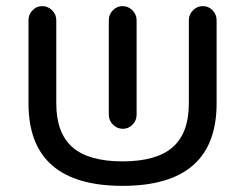

<svg xmlns="http://www.w3.org/2000/svg" viewBox="-20 -602 802 628"><path d="M688.5 -536.1V-263.7Q688.5 5.9 380.9 5.9Q73.2 5.9 73.2 -263.7V-536.1Q73.2 -554.7 86.4 -568.4Q99.6 -582 118.2 -582Q136.7 -582 150.4 -568.4Q164.1 -554.7 164.1 -536.1V-263.7Q164.1 -167 216.8 -120.6Q269.5 -74.2 380.9 -74.2Q492.2 -74.2 544.9 -120.6Q597.7 -167 597.7 -263.7V-536.1Q597.7 -554.7 611.3 -568.4Q625 -582 643.6 -582Q662.1 -582 675.3 -568.4Q688.5 -554.7 688.5 -536.1ZM335.9 -226.6V-536.1Q335.9 -554.7 349.1 -568.4Q362.3 -582 380.9 -582Q399.4 -582 413.1 -568.4Q426.8 -554.7 426.8 -536.1V-226.6Q426.8 -208 413.6 -194.3Q400.4 -180.7 381.8 -180.7Q363.3 -180.7 349.6 -194.3Q335.9 -208 335.9 -226.6Z"/></svg>

Font: KTXP_ComRound
Style: Medium
Weight: 500
Version: Version 1.01;May 16, 2022;FontCreator 13.0.0.2683 64-bit